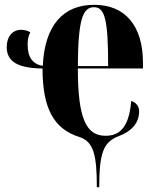

<svg xmlns="http://www.w3.org/2000/svg" viewBox="-20 -569 648 799"><path d="M383 210H393C393 69 410 22 473 -2C529 -23 559 -58 559 -106C559 -128 545 -143 526 -149C517 -36 476 -4 419 -4C339 -4 304 -75 304 -284H575V-307C575 -464 499 -549 372 -549C243 -549 166 -464 158 -295C115 -302 95 -332 95 -383C95 -404 98 -421 106 -434C99 -441 80 -445 68 -445C32 -445 8 -417 8 -373C8 -313 54 -285 157 -284C157 -121 202 -33 310 1C369 20 383 74 383 210ZM430 -294H304C305 -486 324 -539 371 -539C417 -539 430 -486 430 -294Z"/></svg>

Font: Noto Serif Display ExtraCondensed ExtraBold
Style: Regular
Weight: 800
Width: 2
Designer: Monotype Design Team
Foundry: Monotype Imaging Inc.
Version: Version 2.009